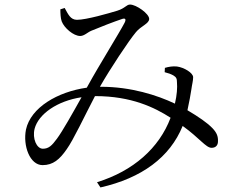

<svg xmlns="http://www.w3.org/2000/svg" viewBox="-20 -762 1040 843"><path d="M704 -464 703 -445C719 -441 730 -437 741 -431C754 -423 757 -417 757 -400C759 -378 757 -345 748 -307C670 -344 555 -381 424 -381H419L421 -385C462 -457 545 -583 577 -621C599 -648 635 -658 635 -679C635 -702 578 -742 551 -742C535 -742 530 -726 495 -715C459 -704 359 -675 318 -675C289 -675 279 -700 264 -727L245 -721C245 -704 246 -681 251 -668C262 -639 303 -604 332 -604C350 -604 364 -620 381 -627C419 -643 481 -667 517 -679C530 -683 535 -678 527 -662C503 -616 413 -472 366 -386L361 -377C233 -359 115 -290 94 -193C80 -122 111 -37 167 -37C213 -37 242 -62 273 -107C302 -147 353 -256 397 -340H399C557 -340 659 -290 729 -245C679 -112 565 -11 406 38L421 61C602 20 726 -71 782 -209C857 -155 884 -113 909 -113C928 -113 937 -125 937 -141C938 -163 932 -179 913 -199C890 -223 852 -249 803 -278C811 -313 817 -349 820 -368C823 -391 828 -407 828 -423C828 -442 788 -466 757 -470C740 -472 720 -469 704 -464ZM338 -335C300 -267 254 -185 230 -153C208 -123 194 -109 168 -109C141 -109 121 -154 132 -197C149 -261 231 -319 338 -335Z"/></svg>

Font: Source Han Serif KR
Style: Regular
Weight: 400
Designer: Ryoko NISHIZUKA 西塚涼子 (kana & ideographs); Frank Grießhammer (Latin, Greek & Cyrillic); Wenlong ZHANG 张文龙 (bopomofo); San
Foundry: Adobe
Version: Version 2.001;hotconv 1.1.0;makeotfexe 2.6.0